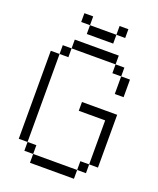

<svg xmlns="http://www.w3.org/2000/svg" viewBox="-197 -1250 1128 1367"><g transform="rotate(20 366.5 -566.5)"><path d="M600 -800H533.3V-866.7H600ZM600 -133.3V-66.7H533.3V-133.3ZM600 -466.7H400V-533.3H666.7V-133.3H600ZM600 -666.7V-800H666.7V-666.7ZM133.3 -133.3H66.7V-800H133.3ZM133.3 -66.7V-133.3H200V-66.7ZM133.3 -800V-866.7H200V-800ZM266.7 -1000V-1066.7H466.7V-1000ZM266.7 -1133.3V-1066.7H200V-1133.3ZM533.3 -66.7V0H200V-66.7ZM533.3 -933.3V-866.7H200V-933.3ZM533.3 -1133.3V-1066.7H466.7V-1133.3Z"/></g></svg>

Font: Galmuri14 Regular
Style: Regular
Weight: 400
Designer: Lee Minseo (quiple)
Version: Version 2.399;hotconv 1.1.1;makeotfexe 2.6.0 DEVELOPMENT